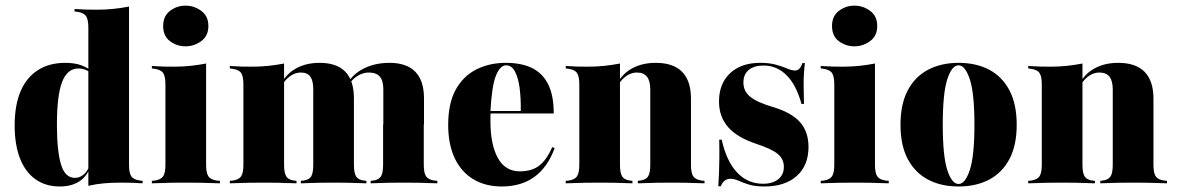

<svg xmlns="http://www.w3.org/2000/svg" viewBox="-20 -654 4200 685"><path d="M192.7 11.3Q142.7 11.3 106.5 -14.5Q70.2 -40.3 51.2 -89.1Q32.3 -137.9 32.3 -206.5Q32.3 -278.2 53.2 -327.8Q74.2 -377.4 114.9 -403.6Q155.6 -429.8 212.9 -429.8Q246.8 -429.8 271.4 -420.6Q296 -411.3 308.9 -396.8L308.1 -389.5Q300 -398.4 287.1 -404Q274.2 -409.7 259.7 -409.7Q220.2 -409.7 201.6 -361.7Q183.1 -313.7 183.1 -209.7Q183.1 -115.3 197.6 -67.3Q212.1 -19.4 247.6 -19.4Q263.7 -19.4 278.2 -31Q292.7 -42.7 304 -72.6L305.6 -66.1Q291.9 -25.8 263.7 -7.3Q235.5 11.3 192.7 11.3ZM295.2 0V-209.7H440.3V-66.1Q440.3 -37.1 448.4 -25Q456.5 -12.9 480.6 -9.7L488.7 -8.9V0Q464.5 -1.6 446.4 -2Q428.2 -2.4 408.9 -2.4Q379 -2.4 351.2 0Q323.4 2.4 295.2 8.9ZM295.2 -209.7V-555.6Q295.2 -584.7 286.7 -596.8Q278.2 -608.9 254.8 -612.1L246 -612.9V-621.8Q270.2 -620.2 288.7 -619.8Q307.3 -619.4 326.6 -619.4Q355.6 -619.4 383.5 -622.2Q411.3 -625 440.3 -630.6V-621.8V-209.7Z M570.2 -209.7V-352.4Q570.2 -381.5 562.1 -393.5Q554 -405.6 529.8 -408.9L521.8 -409.7V-418.5Q546 -416.9 564.5 -416.5Q583.1 -416.1 601.6 -416.1Q631.5 -416.1 658.9 -419Q686.3 -421.8 715.3 -427.4V-418.5V-209.7ZM642.7 -2.4Q617.7 -2.4 590.7 -2Q563.7 -1.6 521.8 0V-8.9L531.5 -9.7Q554 -12.9 562.1 -25Q570.2 -37.1 570.2 -66.1V-209.7H715.3V-66.1Q715.3 -37.1 723.4 -25Q731.5 -12.9 754 -9.7L764.5 -8.9V0Q722.6 -1.6 695.6 -2Q668.5 -2.4 642.7 -2.4ZM641.9 -488.7Q611.3 -488.7 586.7 -506.9Q562.1 -525 562.1 -561.3Q562.1 -596.8 586.7 -615.3Q611.3 -633.9 641.9 -633.9Q672.6 -633.9 698 -615.3Q723.4 -596.8 723.4 -561.3Q723.4 -525.8 698 -507.3Q672.6 -488.7 641.9 -488.7Z M921 -2.4Q896 -2.4 869 -2Q841.9 -1.6 800 0V-8.9L809.7 -9.7Q832.3 -12.9 840.3 -25Q848.4 -37.1 848.4 -66.1V-209.7H993.5V-66.1Q993.5 -36.3 1001.6 -24.2Q1009.7 -12.1 1029.8 -9.7L1037.9 -8.9V0Q996.8 -1.6 971.4 -2Q946 -2.4 921 -2.4ZM848.4 -209.7V-352.4Q848.4 -381.5 840.3 -393.5Q832.3 -405.6 808.1 -408.9L800 -409.7V-418.5Q824.2 -416.9 842.7 -416.5Q861.3 -416.1 879.8 -416.1Q909.7 -416.1 937.1 -419Q964.5 -421.8 993.5 -427.4V-418.5V-209.7ZM1097.6 -209.7V-335.5Q1097.6 -366.1 1087.1 -380.6Q1076.6 -395.2 1053.2 -395.2Q1027.4 -395.2 1004.8 -373.8Q982.3 -352.4 964.5 -304.8L961.3 -307.3Q983.1 -373.4 1023 -401.6Q1062.9 -429.8 1120.2 -429.8Q1181.5 -429.8 1212.1 -398Q1242.7 -366.1 1242.7 -303.2V-209.7ZM1170.2 -2.4Q1146.8 -2.4 1120.6 -2Q1094.4 -1.6 1053.2 0V-8.9L1061.3 -9.7Q1082.3 -12.1 1089.9 -24.2Q1097.6 -36.3 1097.6 -66.1V-209.7H1242.7V-66.1Q1242.7 -36.3 1250.8 -24.2Q1258.9 -12.1 1279 -9.7L1287.1 -8.9V0Q1246.8 -1.6 1221 -2Q1195.2 -2.4 1170.2 -2.4ZM1347.6 -209.7V-335.5Q1347.6 -366.1 1335.1 -380.6Q1322.6 -395.2 1296 -395.2Q1268.5 -395.2 1244 -374.6Q1219.4 -354 1198.4 -297.6L1195.2 -305.6Q1217.7 -372.6 1262.9 -401.2Q1308.1 -429.8 1369.4 -429.8Q1430.6 -429.8 1461.7 -398Q1492.7 -366.1 1492.7 -303.2V-209.7ZM1419.4 -2.4Q1395.2 -2.4 1369 -2Q1342.7 -1.6 1302.4 0V-8.9L1310.5 -9.7Q1330.6 -12.1 1338.7 -24.2Q1346.8 -36.3 1346.8 -66.1V-209.7H1491.9V-66.1Q1491.9 -37.1 1500 -25Q1508.1 -12.9 1530.6 -9.7L1540.3 -8.9V0Q1498.4 -1.6 1471.8 -2Q1445.2 -2.4 1419.4 -2.4Z M1770.2 11.3Q1711.3 11.3 1668.1 -14.9Q1625 -41.1 1602 -90.3Q1579 -139.5 1579 -208.1Q1579 -285.5 1606 -334.3Q1633.1 -383.1 1679.8 -406.5Q1726.6 -429.8 1784.7 -429.8Q1839.5 -429.8 1877.4 -411.7Q1915.3 -393.5 1935.5 -353.6Q1955.6 -313.7 1955.6 -249.2H1686.3L1684.7 -258.1H1837.9Q1838.7 -303.2 1833.9 -339.9Q1829 -376.6 1817.3 -398.8Q1805.6 -421 1785.5 -421Q1764.5 -421 1749.6 -384.7Q1734.7 -348.4 1729.8 -257.3L1730.6 -255.6Q1729.8 -247.6 1729.8 -238.7Q1729.8 -229.8 1729.8 -220.2Q1729.8 -138.7 1756 -90.7Q1782.3 -42.7 1834.7 -42.7Q1877.4 -42.7 1904 -63.3Q1930.6 -83.9 1950 -129L1958.9 -125.8Q1933.9 -57.3 1886.7 -23Q1839.5 11.3 1770.2 11.3Z M2119.4 -2.4Q2094.4 -2.4 2067.3 -2Q2040.3 -1.6 1998.4 0V-8.9L2008.1 -9.7Q2030.6 -12.9 2038.7 -25Q2046.8 -37.1 2046.8 -66.1V-209.7H2191.9V-66.1Q2191.9 -36.3 2200 -24.2Q2208.1 -12.1 2228.2 -9.7L2236.3 -8.9V0Q2195.2 -1.6 2169.8 -2Q2144.4 -2.4 2119.4 -2.4ZM2046.8 -209.7V-352.4Q2046.8 -381.5 2038.7 -393.5Q2030.6 -405.6 2006.5 -408.9L1998.4 -409.7V-418.5Q2022.6 -416.9 2041.1 -416.5Q2059.7 -416.1 2078.2 -416.1Q2108.1 -416.1 2135.5 -419Q2162.9 -421.8 2191.9 -427.4V-418.5V-209.7ZM2300 -209.7V-334.7Q2300 -365.3 2288.3 -380.2Q2276.6 -395.2 2252.4 -395.2Q2226.6 -395.2 2204.4 -374.6Q2182.3 -354 2163.7 -306.5L2160.5 -309.7Q2182.3 -374.2 2222.2 -402Q2262.1 -429.8 2319.4 -429.8Q2382.3 -429.8 2413.7 -397.6Q2445.2 -365.3 2445.2 -302.4V-209.7ZM2372.6 -2.4Q2348.4 -2.4 2322.2 -2Q2296 -1.6 2255.6 0V-8.9L2262.9 -9.7Q2283.9 -12.1 2291.9 -24.2Q2300 -36.3 2300 -66.1V-209.7H2445.2V-66.1Q2445.2 -37.1 2453.2 -25Q2461.3 -12.9 2483.9 -9.7L2493.5 -8.9V0Q2451.6 -1.6 2425 -2Q2398.4 -2.4 2372.6 -2.4Z M2707.3 11.3Q2673.4 11.3 2651.6 4.4Q2629.8 -2.4 2614.9 -9.3Q2600 -16.1 2585.5 -16.1Q2562.1 -16.1 2551.6 10.5H2542.7Q2544.4 -12.1 2545.2 -35.9Q2546 -59.7 2546.4 -88.7Q2546.8 -117.7 2546 -155.6H2554.8Q2571.8 -79 2609.7 -38.7Q2647.6 1.6 2702.4 1.6Q2736.3 1.6 2756.5 -14.5Q2776.6 -30.6 2776.6 -58.9Q2776.6 -86.3 2755.2 -104.4Q2733.9 -122.6 2677.4 -141.1Q2609.7 -163.7 2577.4 -200.8Q2545.2 -237.9 2545.2 -291.9Q2545.2 -355.6 2584.7 -392.7Q2624.2 -429.8 2691.9 -429.8Q2724.2 -429.8 2747.6 -423.4Q2771 -416.9 2787.9 -409.7Q2804.8 -402.4 2816.1 -402.4Q2825.8 -402.4 2832.3 -409.3Q2838.7 -416.1 2842.7 -429H2851.6Q2849.2 -408.9 2848 -389.1Q2846.8 -369.4 2847.2 -344.4Q2847.6 -319.4 2848.4 -283.1H2839.5Q2821 -350.8 2786.3 -385.5Q2751.6 -420.2 2704 -420.2Q2670.2 -420.2 2651.2 -404.4Q2632.3 -388.7 2632.3 -359.7Q2632.3 -329 2656 -309.3Q2679.8 -289.5 2736.3 -272.6Q2802.4 -253.2 2833.5 -219Q2864.5 -184.7 2864.5 -129.8Q2864.5 -63.7 2822.6 -26.2Q2780.6 11.3 2707.3 11.3Z M2956.5 -209.7V-352.4Q2956.5 -381.5 2948.4 -393.5Q2940.3 -405.6 2916.1 -408.9L2908.1 -409.7V-418.5Q2932.3 -416.9 2950.8 -416.5Q2969.4 -416.1 2987.9 -416.1Q3017.7 -416.1 3045.2 -419Q3072.6 -421.8 3101.6 -427.4V-418.5V-209.7ZM3029 -2.4Q3004 -2.4 2977 -2Q2950 -1.6 2908.1 0V-8.9L2917.7 -9.7Q2940.3 -12.9 2948.4 -25Q2956.5 -37.1 2956.5 -66.1V-209.7H3101.6V-66.1Q3101.6 -37.1 3109.7 -25Q3117.7 -12.9 3140.3 -9.7L3150.8 -8.9V0Q3108.9 -1.6 3081.9 -2Q3054.8 -2.4 3029 -2.4ZM3028.2 -488.7Q2997.6 -488.7 2973 -506.9Q2948.4 -525 2948.4 -561.3Q2948.4 -596.8 2973 -615.3Q2997.6 -633.9 3028.2 -633.9Q3058.9 -633.9 3084.3 -615.3Q3109.7 -596.8 3109.7 -561.3Q3109.7 -525.8 3084.3 -507.3Q3058.9 -488.7 3028.2 -488.7Z M3400 11.3Q3337.1 11.3 3290.7 -13.3Q3244.4 -37.9 3218.5 -86.7Q3192.7 -135.5 3192.7 -208.9Q3192.7 -282.3 3218.5 -331.5Q3244.4 -380.6 3291.1 -405.2Q3337.9 -429.8 3400 -429.8Q3462.9 -429.8 3509.3 -405.2Q3555.6 -380.6 3581.5 -331.5Q3607.3 -282.3 3607.3 -208.9Q3607.3 -135.5 3581.5 -86.7Q3555.6 -37.9 3509.3 -13.3Q3462.9 11.3 3400 11.3ZM3400 2.4Q3423.4 2.4 3439.9 -47.2Q3456.5 -96.8 3456.5 -208.9Q3456.5 -321.8 3439.9 -371.4Q3423.4 -421 3400 -421Q3375.8 -421 3359.7 -371.4Q3343.5 -321.8 3343.5 -208.9Q3343.5 -96.8 3359.7 -47.2Q3375.8 2.4 3400 2.4Z M3769.4 -2.4Q3744.4 -2.4 3717.3 -2Q3690.3 -1.6 3648.4 0V-8.9L3658.1 -9.7Q3680.6 -12.9 3688.7 -25Q3696.8 -37.1 3696.8 -66.1V-209.7H3841.9V-66.1Q3841.9 -36.3 3850 -24.2Q3858.1 -12.1 3878.2 -9.7L3886.3 -8.9V0Q3845.2 -1.6 3819.8 -2Q3794.4 -2.4 3769.4 -2.4ZM3696.8 -209.7V-352.4Q3696.8 -381.5 3688.7 -393.5Q3680.6 -405.6 3656.5 -408.9L3648.4 -409.7V-418.5Q3672.6 -416.9 3691.1 -416.5Q3709.7 -416.1 3728.2 -416.1Q3758.1 -416.1 3785.5 -419Q3812.9 -421.8 3841.9 -427.4V-418.5V-209.7ZM3950 -209.7V-334.7Q3950 -365.3 3938.3 -380.2Q3926.6 -395.2 3902.4 -395.2Q3876.6 -395.2 3854.4 -374.6Q3832.3 -354 3813.7 -306.5L3810.5 -309.7Q3832.3 -374.2 3872.2 -402Q3912.1 -429.8 3969.4 -429.8Q4032.3 -429.8 4063.7 -397.6Q4095.2 -365.3 4095.2 -302.4V-209.7ZM4022.6 -2.4Q3998.4 -2.4 3972.2 -2Q3946 -1.6 3905.6 0V-8.9L3912.9 -9.7Q3933.9 -12.1 3941.9 -24.2Q3950 -36.3 3950 -66.1V-209.7H4095.2V-66.1Q4095.2 -37.1 4103.2 -25Q4111.3 -12.9 4133.9 -9.7L4143.5 -8.9V0Q4101.6 -1.6 4075 -2Q4048.4 -2.4 4022.6 -2.4Z"/></svg>

Font: Playfair 144pt SemiCondensed Black
Style: Regular
Weight: 900
Width: 4
Designer: Claus Eggers Sørensen
Foundry: Claus Eggers Sørensen
Version: Version 2.203